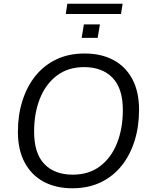

<svg xmlns="http://www.w3.org/2000/svg" viewBox="-20 -1001 807 1030"><path d="M368 9Q280 9 214.5 -26Q149 -61 112.5 -129Q76 -197 76 -294Q76 -383 100 -459.5Q124 -536 169.5 -593Q215 -650 281.5 -682Q348 -714 434 -714Q523 -714 588.5 -679Q654 -644 690 -576.5Q726 -509 726 -412Q726 -322 702 -245.5Q678 -169 632.5 -112Q587 -55 520.5 -23Q454 9 368 9ZM370 -64Q457 -64 517 -109.5Q577 -155 608 -233.5Q639 -312 639 -411Q639 -527 583.5 -584Q528 -641 431 -641Q345 -641 285 -595.5Q225 -550 194 -472Q163 -394 163 -295Q163 -178 218 -121Q273 -64 370 -64ZM333 -926 341 -981H638L629 -926ZM418 -798 430 -870H516L504 -798Z"/></svg>

Font: Nunito Sans 12pt
Style: Italic
Weight: 400
Italic angle: -9°
Designer: Vernon Adams
Foundry: Vernon Adams
Version: Version 3.101;gftools[0.9.27]